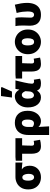

<svg xmlns="http://www.w3.org/2000/svg" viewBox="1404 -2234 1006 3854"><g transform="rotate(-90 1907.0 -307.0)"><path d="M274 12Q207 12 152 -17.5Q97 -47 64.5 -104Q32 -161 32 -244Q32 -330 68 -387Q104 -444 161 -472Q218 -500 282 -500H572V-360Q532 -365 503 -368Q474 -371 436 -372V-368Q471 -349 489 -308.5Q507 -268 507 -216Q507 -146 477.5 -95Q448 -44 395.5 -16Q343 12 274 12ZM276 -126Q298 -126 313 -138.5Q328 -151 336 -175Q344 -199 344 -234Q344 -270 336 -299Q328 -328 313 -345Q298 -362 276 -362Q254 -362 239 -350.5Q224 -339 216 -313Q208 -287 208 -244Q208 -206 216 -179.5Q224 -153 239 -139.5Q254 -126 276 -126Z M902 12Q844 12 810.5 -11.5Q777 -35 762.5 -77.5Q748 -120 748 -176V-366H608V-494L684 -500H1060V-366H916Q913 -309 911.5 -256Q910 -203 910 -170Q910 -145 921 -135.5Q932 -126 948 -126Q962 -126 975 -128Q988 -130 1006 -134L1028 -6Q1001 1 969.5 6.5Q938 12 902 12Z M1124 176V-233Q1124 -331 1156 -392.5Q1188 -454 1243.5 -483Q1299 -512 1370 -512Q1481 -512 1545.5 -446Q1610 -380 1610 -258Q1610 -172 1580 -111.5Q1550 -51 1502.5 -19.5Q1455 12 1402 12Q1374 12 1342 1Q1310 -10 1286 -38Q1288 -2 1290 34.5Q1292 71 1294 106.5Q1296 142 1298 176ZM1360 -128Q1380 -128 1397 -140Q1414 -152 1424 -180Q1434 -208 1434 -256Q1434 -297 1426 -322.5Q1418 -348 1402.5 -360Q1387 -372 1364 -372Q1340 -372 1322.5 -356.5Q1305 -341 1295.5 -314Q1286 -287 1286 -252V-158Q1304 -140 1322.5 -134Q1341 -128 1360 -128Z M1882 12Q1789 12 1733.5 -58.5Q1678 -129 1678 -250Q1678 -332 1709.5 -390.5Q1741 -449 1791.5 -480.5Q1842 -512 1900 -512Q1927 -512 1950.5 -503Q1974 -494 1994.5 -474.5Q2015 -455 2032 -424H2036L2050 -500H2220Q2210 -459 2198.5 -412.5Q2187 -366 2177 -320Q2167 -274 2160.5 -235Q2154 -196 2154 -170Q2154 -145 2167.5 -135.5Q2181 -126 2202 -126Q2209 -126 2217 -127.5Q2225 -129 2234 -132L2254 -6Q2239 1 2215 6.5Q2191 12 2158 12Q2103 12 2069.5 -4.5Q2036 -21 2018 -64H2014Q1967 12 1882 12ZM1924 -128Q1942 -128 1958.5 -140Q1975 -152 1986 -172.5Q1997 -193 1998 -218L2004 -302Q1995 -322 1984.5 -338Q1974 -354 1960.5 -363Q1947 -372 1928 -372Q1910 -372 1893 -360.5Q1876 -349 1865 -322.5Q1854 -296 1854 -252Q1854 -185 1873.5 -156.5Q1893 -128 1924 -128ZM1876 -570 1906 -790H2076L2086 -772L1996 -570Z M2552 12Q2494 12 2460.5 -11.5Q2427 -35 2412.5 -77.5Q2398 -120 2398 -176V-366H2258V-494L2334 -500H2710V-366H2566Q2563 -309 2561.5 -256Q2560 -203 2560 -170Q2560 -145 2571 -135.5Q2582 -126 2598 -126Q2612 -126 2625 -128Q2638 -130 2656 -134L2678 -6Q2651 1 2619.5 6.5Q2588 12 2552 12Z M2994 12Q2930 12 2873.5 -19Q2817 -50 2781.5 -108.5Q2746 -167 2746 -250Q2746 -333 2781.5 -391.5Q2817 -450 2873.5 -481Q2930 -512 2994 -512Q3058 -512 3114.5 -481Q3171 -450 3206.5 -391.5Q3242 -333 3242 -250Q3242 -167 3206.5 -108.5Q3171 -50 3114.5 -19Q3058 12 2994 12ZM2994 -126Q3033 -126 3049.5 -159.5Q3066 -193 3066 -250Q3066 -288 3059 -316Q3052 -344 3036 -359Q3020 -374 2994 -374Q2968 -374 2952 -359Q2936 -344 2929 -316Q2922 -288 2922 -250Q2922 -193 2938.5 -159.5Q2955 -126 2994 -126Z M3538 12Q3458 12 3409.5 -17Q3361 -46 3339.5 -96Q3318 -146 3318 -207Q3318 -241 3320 -274Q3322 -307 3322 -340Q3322 -370 3320 -414Q3318 -458 3310 -500H3476Q3482 -475 3484 -442.5Q3486 -410 3486 -374Q3486 -347 3483 -295Q3480 -243 3480 -192Q3480 -172 3487.5 -157Q3495 -142 3508 -134Q3521 -126 3538 -126Q3561 -126 3575.5 -140Q3590 -154 3597 -183Q3604 -212 3604 -258Q3604 -303 3597.5 -356Q3591 -409 3574 -476L3740 -512Q3755 -454 3765.5 -391Q3776 -328 3776 -267Q3776 -182 3750 -119Q3724 -56 3671 -22Q3618 12 3538 12Z"/></g></svg>

Font: Source Sans 3 Black
Style: Regular
Weight: 900
Designer: Paul D. Hunt
Foundry: Adobe
Version: Version 3.046;hotconv 1.0.118;makeotfexe 2.5.65603